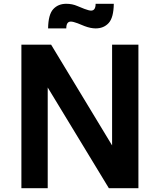

<svg xmlns="http://www.w3.org/2000/svg" viewBox="-20 -994 844 1014"><path d="M93 0ZM711 -758V0H555L232 -532V0H93V-758H250L572 -226V-758ZM330 -974Q362 -974 389 -962L426 -947Q450 -938 461 -938Q485 -938 485 -974H581Q580 -901 554 -872.5Q528 -844 485 -844Q459 -844 427 -856L390 -871Q366 -880 354 -880Q330 -880 330 -844H234Q235 -917 261 -945.5Q287 -974 330 -974Z"/></svg>

Font: Biryani
Style: Bold
Weight: 700
Designer: Dan Reynolds and Mathieu Reguer
Foundry: Dan Reynolds and Mathieu Reguer
Version: Version 1.004; ttfautohint (v1.1) -l 5 -r 5 -G 72 -x 0 -D la